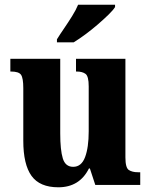

<svg xmlns="http://www.w3.org/2000/svg" viewBox="-20 -786 639 816"><path d="M228 10Q149 10 114 -38.5Q79 -87 79 -188V-411Q79 -454 69.5 -468Q60 -482 27 -482H24V-536H236V-219Q236 -148 247 -112.5Q258 -77 291 -77Q326 -77 341.5 -118Q357 -159 357 -228V-419Q357 -462 343.5 -472Q330 -482 306 -482H303V-536H513V-117Q513 -73 527.5 -63.5Q542 -54 566 -54H576V0H385L362 -70H358Q318 10 228 10ZM222 -619Q235 -640 252.5 -665.5Q270 -691 286.5 -717.5Q303 -744 312 -766H469V-756Q461 -743 441 -723.5Q421 -704 395.5 -682Q370 -660 343 -640Q316 -620 293 -606H222Z"/></svg>

Font: Noto Serif Ethiopic Condensed ExtraBold
Style: Regular
Weight: 800
Width: 3
Designer: Monotype Design Team
Foundry: Monotype Imaging Inc.
Version: Version 2.102; ttfautohint (v1.8.4.7-5d5b)